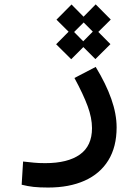

<svg xmlns="http://www.w3.org/2000/svg" viewBox="-20 -612 626 865"><path d="M196.8 232.9Q157.7 232.9 131.3 230Q105 227.1 77.6 220.2L84 115.7Q111.8 118.7 132.6 120.8Q153.3 123 183.6 123Q285.2 123 339.8 84.2Q394.5 45.4 394.5 -34.7Q394.5 -80.6 375 -133.5Q355.5 -186.5 315.4 -260.7L411.1 -310.5Q457.5 -234.4 481.4 -166.5Q505.4 -98.6 505.4 -38.1Q505.4 49.8 468 110.4Q430.7 170.9 361.3 201.9Q292 232.9 196.8 232.9ZM302.2 -456.1 234.4 -523.4 302.2 -591.8 369.6 -523.4ZM300.8 -345.2 232.9 -412.6 300.8 -481 368.2 -412.6ZM411.1 -456.5 343.8 -523.9 411.1 -592.3 479 -523.9ZM409.7 -345.7 342.3 -413.1 409.7 -481.4 477.5 -413.1Z"/></svg>

Font: Cascadia Mono Medium
Style: Regular
Weight: 500
Monospace: yes
Designer: Aaron Bell
Foundry: Saja Typeworks
Version: Version 2407.024